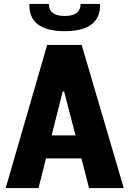

<svg xmlns="http://www.w3.org/2000/svg" viewBox="-20 -959 660 979"><path d="M611 0 396.5 -730H220.5L9 0H176.5L214.5 -151.5H395L434 0ZM229 -939H130C126 -848 187 -800 310 -800C433 -800 494 -848 490 -939H391C391 -901 367 -877.5 310 -877.5C253 -877.5 229 -901 229 -939ZM243.5 -268.5 299.5 -492.5H307L365 -268.5Z"/></svg>

Font: Monaspace Neon ExtraBold
Style: Regular
Weight: 800
Designer: Riley Cran & the Lettermatic Team
Foundry: Lettermatic
Version: Version 1.200 (Monaspace Neon)